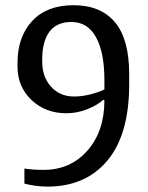

<svg xmlns="http://www.w3.org/2000/svg" viewBox="-20 -691 557 722"><path d="M138.7 -459.5Q138.7 -401.9 171.9 -365Q205.1 -328.1 258.3 -328.1Q287.6 -328.1 318.1 -335.7Q348.6 -343.3 372.6 -354.5V-389.6Q372.6 -494.6 340.8 -551.5Q309.1 -608.4 248.5 -608.4Q193.4 -608.4 166 -571.8Q138.7 -535.2 138.7 -467.3ZM158.2 10.7Q135.7 10.7 113 7.6Q90.3 4.4 71.8 -0.5V-57.1Q87.4 -54.7 105 -53.5Q122.6 -52.2 144 -52.2Q245.1 -52.2 308.8 -124.8Q372.6 -197.3 372.6 -313.5L367.7 -315.4Q346.2 -295.4 308.1 -280.3Q270 -265.1 229.5 -265.1Q151.4 -265.1 98.6 -314.9Q45.9 -364.7 45.9 -440.4V-454.6Q45.9 -552.7 101.1 -612.1Q156.2 -671.4 255.9 -671.4Q358.4 -671.4 412.1 -607.7Q465.8 -543.9 465.8 -412.1V-374Q465.8 -185.1 383.8 -87.2Q301.8 10.7 158.2 10.7Z"/></svg>

Font: Noticia Text
Style: Regular
Weight: 400
Designer: JM Sole
Foundry: JM Sole
Version: Version 1.003